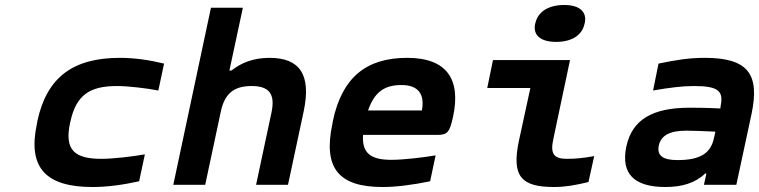

<svg xmlns="http://www.w3.org/2000/svg" viewBox="-20 -741 3044 770"><path d="M130 -256 128 -244C90 -67 165 9 351 9C408 9 470 1 538 -14L561 -122C511 -113 432 -104 387 -104C278 -104 238 -140 261 -248L262 -252C285 -360 340 -396 449 -396C494 -396 569 -387 615 -378L638 -486C576 -501 517 -509 461 -509C275 -509 168 -433 130 -256Z M826 -710 675 0H803L865 -291C880 -364 916 -396 989 -396C1060 -396 1084 -364 1069 -291L1007 0H1135L1198 -295C1229 -442 1182 -509 1061 -509C996 -509 947 -489 908 -458H900L954 -710Z M1797 -273C1829 -422 1773 -509 1613 -509C1449 -509 1352 -431 1315 -256L1313 -244C1275 -66 1339 9 1514 9C1567 9 1633 1 1705 -14L1727 -118C1683 -110 1597 -100 1550 -100C1466 -100 1431 -127 1436 -200H1732C1774 -200 1783 -209 1797 -273ZM1456 -298C1481 -370 1520 -400 1590 -400C1658 -400 1684 -363 1672 -298Z M2254 -104C2201 -104 2186 -124 2199 -183L2266 -500H1957L1934 -388H2107L2061 -176C2031 -34 2070 9 2202 9C2245 9 2287 2 2340 -11L2363 -115C2320 -107 2288 -104 2254 -104ZM2126 -645C2117 -601 2146 -573 2211 -573C2274 -573 2315 -601 2324 -645L2325 -648C2335 -693 2305 -721 2243 -721C2178 -721 2137 -693 2127 -648Z M2806 -509C2745 -509 2693 -501 2621 -486L2599 -378C2662 -389 2715 -396 2763 -396C2859 -396 2883 -377 2870 -316L2869 -306C2811 -309 2768 -309 2745 -309C2595 -309 2515 -260 2492 -154C2469 -44 2523 9 2649 9C2713 9 2767 -6 2808 -45H2813L2803 0H2933L2994 -284C3028 -445 2979 -509 2806 -509ZM2622 -157C2631 -198 2666 -217 2733 -217C2760 -217 2807 -215 2849 -213L2843 -186C2830 -128 2791 -99 2697 -99C2638 -99 2614 -117 2622 -157Z"/></svg>

Font: LT Wave Mono Bold
Style: Italic
Weight: 700
Designer: Daniel Lyons
Version: Version 2.5 (Glyphs App)